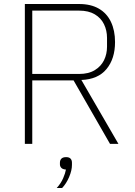

<svg xmlns="http://www.w3.org/2000/svg" viewBox="-20 -718 672 958"><path d="M141 -317V0H104V-698H375Q433 -698 473 -675Q513 -652 533.5 -609Q554 -566 554 -508Q554 -425 511.5 -373.5Q469 -322 386 -319L571 0H529L347 -317ZM141 -349H375Q422 -349 453 -368Q484 -387 499 -417.5Q514 -448 514 -485V-529Q514 -566 499 -597Q484 -628 453 -646.5Q422 -665 375 -665H141ZM310 66Q325 66 332 73.5Q339 81 339 94V105Q339 132 325 165Q311 198 290 220H263Q284 197 295 171.5Q306 146 309 128Q293 127 286 119.5Q279 112 279 102V94Q279 81 286.5 73.5Q294 66 310 66Z"/></svg>

Font: IBM Plex Sans ExtraLight
Style: Regular
Weight: 250
Designer: Mike Abbink, Paul van der Laan, Pieter van Rosmalen
Foundry: Bold Monday
Version: Version 3.201